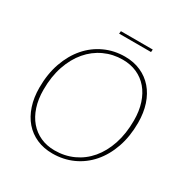

<svg xmlns="http://www.w3.org/2000/svg" viewBox="-188 -984 1107 1146"><g transform="rotate(30 366.0 -411.5)"><path d="M680.5 -407.5Q680.5 -313 653.8 -236.5Q627 -160 579.8 -105.8Q532.5 -51.5 468 -22.2Q403.5 7 328 7Q268 7 219.2 -14.5Q170.5 -36 136.2 -75.5Q102 -115 83.5 -171Q65 -227 65 -295.5Q65 -390 92 -466.5Q119 -543 166.2 -597.5Q213.5 -652 277.8 -681.5Q342 -711 416.5 -711Q477 -711 525.8 -689.2Q574.5 -667.5 609 -627.8Q643.5 -588 662 -532Q680.5 -476 680.5 -407.5ZM652 -407Q652 -472 635 -524Q618 -576 587 -612.5Q556 -649 512 -668.8Q468 -688.5 413.5 -688.5Q346 -688.5 287.2 -661.2Q228.5 -634 185.2 -583.2Q142 -532.5 117.2 -460Q92.5 -387.5 92.5 -297Q92.5 -232 109.5 -180Q126.5 -128 157.8 -91.5Q189 -55 232.8 -35.2Q276.5 -15.5 330.5 -15.5Q399.5 -15.5 458.5 -42.5Q517.5 -69.5 560.5 -120.2Q603.5 -171 627.8 -243.5Q652 -316 652 -407ZM318 -830H537.5L536 -812H316Z"/></g></svg>

Font: Lato ExtraLight
Style: Italic
Weight: 275
Italic angle: -7°
Designer: Lukasz Dziedzic with Adam Twardoch and Botio Nikoltchev
Foundry: tyPoland Lukasz Dziedzic
Version: Version 2.015; 2015-08-06; http://www.latofonts.com/